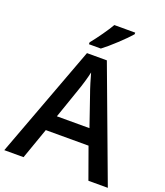

<svg xmlns="http://www.w3.org/2000/svg" viewBox="-165 -1042 991 1152"><g transform="rotate(20 330.5 -465.5)"><path d="M0 0ZM537.1 0 465.8 -198.2H192.9L123 0H0L267.1 -716.8H394L661.1 0ZM435.1 -298.8 368.2 -493.2Q360.8 -512.7 347.9 -554.7Q335 -596.7 330.1 -616.2Q316.9 -556.2 291.5 -484.9L227.1 -298.8ZM259.8 -771V-783.2Q287.6 -817.4 317.1 -859.4Q346.7 -901.4 363.8 -931.2H497.1V-920.9Q471.7 -891.1 421.1 -844Q370.6 -796.9 335.9 -771Z"/></g></svg>

Font: Open Sans Semibold
Style: Regular
Weight: 600
Foundry: Ascender Corporation
Version: Version 1.10